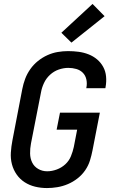

<svg xmlns="http://www.w3.org/2000/svg" viewBox="-20 -941 590 973"><path d="M218 12Q187 12 158 5Q129 -2 105 -17.5Q81 -33 64.5 -56.5Q48 -80 40.5 -108.5Q33 -137 35 -168Q37 -199 43 -230L93 -490Q98 -516 107.5 -541.5Q117 -567 133.5 -590.5Q150 -614 172.5 -632Q195 -650 220.5 -661.5Q246 -673 272.5 -677.5Q299 -682 325 -682Q352 -682 378.5 -678.5Q405 -675 429 -665.5Q453 -656 472 -640Q491 -624 503 -602Q515 -580 517.5 -553.5Q520 -527 515 -500L514 -494H417L418 -498Q422 -519 417.5 -539Q413 -559 399.5 -572.5Q386 -586 366.5 -591.5Q347 -597 326 -597Q302 -597 277.5 -588.5Q253 -580 233.5 -562Q214 -544 203 -520.5Q192 -497 188 -474L137 -214Q132 -188 132.5 -163Q133 -138 143 -117.5Q153 -97 173.5 -85Q194 -73 219 -73Q243 -73 267.5 -82Q292 -91 311 -108.5Q330 -126 339.5 -149.5Q349 -173 354 -196L371 -284H267L284 -370H486L449 -180Q444 -154 436 -128Q428 -102 412 -78.5Q396 -55 373 -37Q350 -19 324 -8Q298 3 271 7.5Q244 12 218 12ZM342 -725 291 -775 449 -921 510 -859Z"/></svg>

Font: Lode Dark
Style: Bold Italic
Weight: 700
Italic angle: -11°
Monospace: yes
Designer: Belleve Invis
Foundry: Belleve Invis
Version: Version 29.2.0; ttfautohint (v1.8.3)